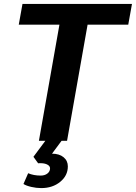

<svg xmlns="http://www.w3.org/2000/svg" viewBox="-20 -720 695 982"><path d="M655 -700 636 -594H428L323 0H295L246 66Q283 66 305 84Q327 102 327 131Q327 178 288 210Q249 242 191 242Q166 242 140 236Q114 230 100 221L124 166Q152 178 188 178Q209 178 222.5 167.5Q236 157 236 141Q236 128 219.5 120.5Q203 113 175 115L151 82L212 0H179L284 -594H76L95 -700Z"/></svg>

Font: Sarabun
Style: Bold Italic
Weight: 700
Italic angle: -10°
Designer: Suppakit Chalermlarp | Katatrad Co.,Ltd.
Foundry: Cadson Demak Co.,Ltd.
Version: Version 1.000; ttfautohint (v1.6)